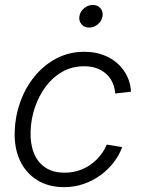

<svg xmlns="http://www.w3.org/2000/svg" viewBox="-20 -748 574 778"><path d="M239.7 10.3Q176.3 10.3 130.4 -18.3Q84.5 -46.9 60.8 -97.9Q37.1 -148.9 39.6 -216.3Q41.5 -277.8 62.3 -335.4Q83 -393.1 120.4 -438.7Q157.7 -484.4 208.7 -511.2Q259.8 -538.1 322.3 -538.1Q364.7 -538.1 398.9 -525.1Q433.1 -512.2 457.5 -489.7Q481.9 -467.3 495.6 -438.2Q509.3 -409.2 510.7 -376.5L446.8 -369.1Q445.3 -391.1 437 -410.9Q428.7 -430.7 413.1 -446Q397.5 -461.4 374.5 -470.5Q351.6 -479.5 320.8 -479.5Q272 -479.5 232.7 -457.3Q193.4 -435.1 165.3 -397.2Q137.2 -359.4 121.3 -312.5Q105.5 -265.6 104 -216.3Q102.1 -166.5 116.9 -128.7Q131.8 -90.8 163.1 -69.6Q194.3 -48.3 241.2 -48.3Q272.9 -48.3 300 -57.4Q327.1 -66.4 349.1 -82.5Q371.1 -98.6 387.2 -119.1Q403.3 -139.6 412.6 -162.1L475.1 -151.9Q462.9 -118.7 440.4 -89.6Q418 -60.5 387.2 -38.1Q356.4 -15.6 319.1 -2.7Q281.7 10.3 239.7 10.3ZM340.8 -636.2Q321.8 -636.2 310.3 -649.7Q298.8 -663.1 301.8 -682.1Q304.7 -701.2 320.8 -714.6Q336.9 -728 356 -728Q375.5 -728 387 -714.6Q398.4 -701.2 395.5 -682.1Q392.6 -663.1 376.5 -649.7Q360.4 -636.2 340.8 -636.2Z"/></svg>

Font: Inter 24pt Light
Style: Italic
Weight: 300
Italic angle: -9.3988°
Designer: Rasmus Andersson
Foundry: rsms
Version: Version 4.001;git-66647c0bb